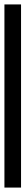

<svg xmlns="http://www.w3.org/2000/svg" viewBox="-20 -720 115 867"><path d="M75 -700H0V127H75Z"/></svg>

Font: Queering
Style: Regular
Weight: 400
Designer: Adam Naccarato
Foundry: adamnac
Version: Version 2.000;hotconv 1.0.109;makeotfexe 2.5.65596